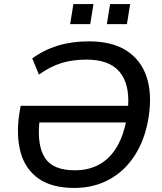

<svg xmlns="http://www.w3.org/2000/svg" viewBox="-20 -918 797 947"><path d="M347 9Q236 9 170.5 -37Q105 -83 82 -165.5Q59 -248 75 -356L82 -396H612Q619 -506 568.5 -565Q518 -624 406 -624Q338 -624 283 -607Q228 -590 172 -550L139 -630Q197 -672 265.5 -693Q334 -714 419 -714Q532 -714 603.5 -668.5Q675 -623 703 -539Q731 -455 713 -340Q696 -232 646 -153.5Q596 -75 519.5 -33Q443 9 347 9ZM350 -78Q448 -78 512 -137.5Q576 -197 601 -314H174Q163 -198 202.5 -138Q242 -78 350 -78ZM507 -799 523 -898H622L606 -799ZM326 -799 342 -898H441L425 -799Z"/></svg>

Font: Mulish SemiBold
Style: Italic
Weight: 600
Italic angle: -9°
Designer: Vernon Adams
Foundry: Vernon Adams
Version: Version 3.603; ttfautohint (v1.8.3)